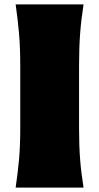

<svg xmlns="http://www.w3.org/2000/svg" viewBox="-20 -855 451 875"><path d="M51.3 0Q61 -65.4 66.7 -127.7Q72.3 -189.9 72.3 -269.5V-555.2Q72.3 -638.2 66.7 -702.6Q61 -767.1 51.3 -835H360.8Q350.1 -767.1 345.2 -702.6Q340.3 -638.2 340.3 -555.2V-269.5Q340.3 -189.9 345.2 -127.7Q350.1 -65.4 360.8 0Z"/></svg>

Font: Pinar-FD Black
Style: Regular
Weight: 900
Designer: Amin Abedi
Version: Version 3.000